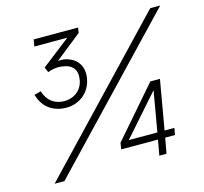

<svg xmlns="http://www.w3.org/2000/svg" viewBox="-102 -814 988 928"><g transform="rotate(-15 392.5 -350.0)"><path d="M196 -341C271 -334 331 -380 343 -451C354 -514 320 -558 259 -569C250 -570 239 -570 229 -569L361 -674L365 -700H143L137 -666H302L159 -555L170 -529C192 -538 215 -541 236 -539C294 -533 316 -503 307 -453C298 -401 255 -370 199 -374C153 -379 127 -404 113 -443L111 -449L77 -440L79 -435C94 -384 135 -346 196 -341ZM584 0H620L634 -77H683L689 -111H640L683 -358H635L419 -109L414 -77H598ZM60 0H109L776 -700H726ZM461 -111 639 -313 604 -111Z"/></g></svg>

Font: Fixel Display ExtraLight
Style: Italic
Weight: 200
Italic angle: -10°
Designer: AlfaBravo + MacPaw
Foundry: Kyrylo Tkachov, Marchela Mozhyna, Serhii Makarenko, Maria Weinstein, Zakhar Kryvoshyya
Version: Version 1.210;Glyphs 3.2 (3217)